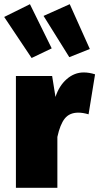

<svg xmlns="http://www.w3.org/2000/svg" viewBox="-34 -897 474 917"><path d="M240 0H42V-534H215L231 -434Q248 -487 284.5 -519Q321 -551 366 -551Q392 -551 420 -542L389 -351Q362 -359 340 -359Q298 -359 275.5 -331Q253 -303 240 -243ZM117 -620 -14 -816 109 -877 213 -666ZM297 -624 174 -821 299 -877 395 -663Z"/></svg>

Font: Trujillo Black
Style: Regular
Weight: 900
Designer: Fira Sans original fonts by bBox Type GmbH, Carrois Corporate GbR, & Edenspiekermann AG / Changes by Cristiano Sobral
Foundry: Fira Sans original fonts by bBox Type GmbH, Carrois Corporate GbR, & Edenspiekermann AG / Changes by Cristiano Sobral
Version: Version 4.301;July 28, 2020;FontCreator 13.0.0.2655 64-bit